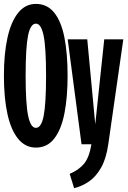

<svg xmlns="http://www.w3.org/2000/svg" viewBox="-30 -749 665 997"><path d="M156.4 17.4Q101.5 17.4 64.4 -27.9Q27.2 -73.3 8.7 -156.9Q-9.7 -240.5 -9.7 -355.9Q-9.7 -468.7 8.7 -552.6Q27.2 -636.4 64.4 -682.6Q101.5 -728.7 156.4 -728.7Q214.9 -728.7 251.3 -683.6Q287.7 -638.5 304.4 -554.9Q321 -471.3 321 -355.9Q321 -243.1 304.4 -159.2Q287.7 -75.4 251.3 -29Q214.9 17.4 156.4 17.4ZM156.4 -85.1Q184.6 -85.1 196.9 -147.9Q209.2 -210.8 209.2 -355.9Q209.2 -502.1 196.4 -564.1Q183.6 -626.2 156.4 -626.2Q128.2 -626.2 115.6 -564.1Q103.1 -502.1 103.1 -355.9Q103.1 -209.2 116.2 -147.2Q129.2 -85.1 156.4 -85.1ZM354.9 228.2 331.8 153.8Q379.5 133.8 406.7 100.8Q433.8 67.7 444.6 0H393.3L321.5 -544.6H423.1L464.6 -103.6L511.3 -544.6H610.3L532.3 0Q521.5 75.4 494.6 122.3Q467.7 169.2 431.3 193.8Q394.9 218.5 354.9 228.2Z"/></svg>

Font: Fira Code
Style: Bold
Weight: 700
Monospace: yes
Designer: Carrois Corporate, Edenspiekermann AG, Nikita Prokopov
Foundry: Carrois Corporate, Edenspiekermann AG, Nikita Prokopov
Version: Version 6.000; ttfautohint (v1.8.2) -l 8 -r 50 -G 200 -x 14 